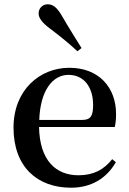

<svg xmlns="http://www.w3.org/2000/svg" viewBox="-20 -859 602 895"><path d="M360 -635C333 -679 304 -724 268 -786C246 -824 227 -839 202 -839C181 -839 160 -823 160 -796C160 -774 178 -752 214 -725C266 -686 304 -654 341 -620ZM311 16C406 16 477 -28 520 -103L503 -117C465 -69 417 -42 346 -42C241 -42 165 -110 162 -267H515C519 -284 521 -303 521 -328C521 -449 443 -543 303 -543C165 -543 43 -439 43 -264C43 -81 154 16 311 16ZM163 -300C168 -440 227 -510 299 -510C370 -510 414 -455 414 -369C414 -320 403 -300 364 -300Z"/></svg>

Font: Noto Serif CJK HK SemiBold
Style: Regular
Weight: 600
Designer: Ryoko NISHIZUKA 西塚涼子 (kana & ideographs); Frank Grießhammer (Latin, Greek & Cyrillic); Wenlong ZHANG 张文龙 (bopomofo); San
Foundry: Adobe
Version: Version 2.001;hotconv 1.1.0;makeotfexe 2.6.0